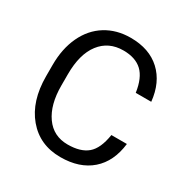

<svg xmlns="http://www.w3.org/2000/svg" viewBox="-166 -862 983 1012"><g transform="rotate(30 325.5 -356.0)"><path d="M605.5 -225.6Q592.3 -112.8 522.2 -51.5Q452.1 9.8 335.9 9.8Q210 9.8 134 -80.6Q58.1 -170.9 58.1 -322.3V-390.6Q58.1 -489.7 93.5 -564.9Q128.9 -640.1 193.8 -680.4Q258.8 -720.7 344.2 -720.7Q457.5 -720.7 525.9 -657.5Q594.2 -594.2 605.5 -482.4H511.2Q499 -567.4 458.3 -605.5Q417.5 -643.6 344.2 -643.6Q254.4 -643.6 203.4 -577.1Q152.3 -510.7 152.3 -388.2V-319.3Q152.3 -203.6 200.7 -135.3Q249 -66.9 335.9 -66.9Q414.1 -66.9 455.8 -102.3Q497.6 -137.7 511.2 -225.6Z"/></g></svg>

Font: RobotoDraft
Style: Regular
Weight: 400
Version: Version 2.001101; 2014